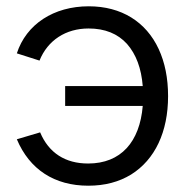

<svg xmlns="http://www.w3.org/2000/svg" viewBox="-20 -575 594 610"><path d="M260.5 15C313 15 358 3 396.5 -20.5C472.5 -68 514 -156 514 -269.5C514 -326.5 504 -376.5 484 -419.5C444 -505.5 366 -555 262 -555C150.5 -555 63.5 -498 33.5 -405.5L105.5 -382.5C131.5 -447 189 -484.5 261.5 -484.5C313.5 -484.5 354 -468 383.5 -435.5C412.5 -402.5 429 -358 433.5 -301.5H187V-238.5H433.5C424 -124 364 -55.5 260 -55.5C187.5 -55.5 135 -89 107.5 -154.5L33.5 -132.5C74 -36.5 153 15 260.5 15Z"/></svg>

Font: Vela Sans
Style: Regular
Weight: 400
Designer: Principal design: Mikhail Sharanda - project Manrope.
Design modification: Ravid Balaliev
Foundry: Mikhail Sharanda
Version: Version 1.001